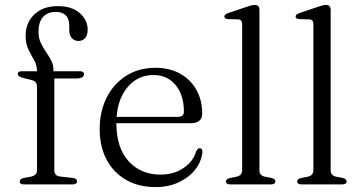

<svg xmlns="http://www.w3.org/2000/svg" viewBox="-20 -752 1472 783"><path d="M201.5 -58.5Q201.5 -34 226 -32L276 -26.5Q294 -24.5 294 -12.5Q294 0 276 0H77.5Q60.5 0 60.5 -12Q60.5 -22.5 77.5 -26.5L106 -31.5Q131 -37 131 -57.5V-398.5Q131 -409 126 -415.8Q121 -422.5 107.5 -426L77 -433.5Q62 -437.5 57.2 -441.5Q52.5 -445.5 52.5 -450.5Q52.5 -461.5 68.5 -461.5H131Q131 -486 119.2 -506.5Q107.5 -527 96 -550Q84.5 -573 84.5 -606Q84.5 -659.5 120 -693.2Q155.5 -727 215.5 -727Q273.5 -727 305.5 -698.5Q337.5 -670 337.5 -631Q337.5 -608.5 327.2 -596.8Q317 -585 300 -585Q283 -585 272.8 -596.8Q262.5 -608.5 262.5 -628.5V-646.5Q262.5 -703.5 206.5 -703.5Q173 -703 155 -682Q137 -661 137 -622.5Q137 -597 146.2 -577.2Q155.5 -557.5 167.5 -540.2Q179.5 -523 188.8 -505.2Q198 -487.5 198 -465.5V-461.5H305.5Q322.5 -461.5 322.5 -449.5Q322.5 -432 290 -432H201.5Z M804.5 -289Q804.5 -249.5 757 -249.5H454.5Q455 -148 505 -94Q555 -40 634 -40Q689 -40 728.8 -67Q768.5 -94 780 -135Q786.5 -147.5 794.5 -147.5Q806 -147.5 805.5 -132Q801.5 -92.5 775.8 -60Q750 -27.5 708.2 -8.2Q666.5 11 614.5 11Q545.5 11 494.2 -18.5Q443 -48 414.8 -101Q386.5 -154 386.5 -226Q386.5 -296.5 414.5 -353Q442.5 -409.5 493.8 -442.5Q545 -475.5 614.5 -475.5Q671 -475.5 713.8 -452Q756.5 -428.5 780.5 -386.5Q804.5 -344.5 804.5 -289ZM606 -446Q543.5 -446 502.5 -399.2Q461.5 -352.5 455.5 -275.5H705.5Q730 -275.5 730 -296.5Q730 -364 696.2 -405Q662.5 -446 606 -446Z M1038 -711.5V-58Q1038 -36 1060 -31.5L1086.5 -26.5Q1103 -22.5 1103 -12.5Q1103 0 1084.5 0H919Q901.5 0 901.5 -12.5Q901.5 -22 917.5 -26L945 -31.5Q967.5 -36.5 967.5 -58V-653.5Q967.5 -672 951.5 -673L910 -674Q895 -675 895 -684.5Q895 -693.5 911.5 -699L984 -723.5Q1007.5 -732 1018.5 -732Q1038 -732 1038 -711.5Z M1328.5 -711.5V-58Q1328.5 -36 1350.5 -31.5L1377 -26.5Q1393.5 -22.5 1393.5 -12.5Q1393.5 0 1375 0H1209.5Q1192 0 1192 -12.5Q1192 -22 1208 -26L1235.5 -31.5Q1258 -36.5 1258 -58V-653.5Q1258 -672 1242 -673L1200.5 -674Q1185.5 -675 1185.5 -684.5Q1185.5 -693.5 1202 -699L1274.5 -723.5Q1298 -732 1309 -732Q1328.5 -732 1328.5 -711.5Z"/></svg>

Font: Fraunces 9pt Light
Style: Regular
Weight: 300
Version: Version 1.000;[0bf87f6ff]